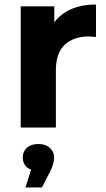

<svg xmlns="http://www.w3.org/2000/svg" viewBox="-20 -566 471 852"><path d="M72 0V-538H221V-467Q243 -497 277 -516Q330 -546 406 -546V-402Q396 -403 388 -403.5Q380 -404 372 -404Q307 -404 267.5 -367.5Q228 -331 228 -254V0ZM93 266 118 187Q107 183 99 176Q81 160 81 133Q81 106 99.5 89.5Q118 73 150 73Q182 73 201 90Q220 107 220 133Q220 145 216 161Q212 177 201 198L166 266Z"/></svg>

Font: Montserrat Z
Style: Bold
Weight: 700
Designer: Julieta Ulanovsky
Foundry: Julieta Ulanovsky
Version: Version 8.000